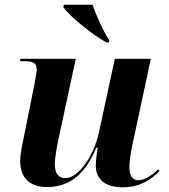

<svg xmlns="http://www.w3.org/2000/svg" viewBox="-20 -786 717 816"><path d="M432 -606H443L445 -614C419 -651 388 -724 373 -766H252L249 -756C279 -713 374 -638 432 -606ZM502 10C577 10 625 -25 658 -59L652 -66C627 -42 595 -20 568 -20C543 -20 530 -39 530 -76C530 -99 536 -140 542 -167L621 -536H468L400 -221C380 -130 316 -29 258 -29C226 -29 213 -51 213 -89C213 -114 221 -160 229 -197L302 -536H67L65 -526H83C121 -526 136 -518 136 -491C136 -480 132 -458 127 -431L83 -212C76 -178 66 -135 66 -102C66 -43 94 9 180 9C276 9 343 -46 389 -158H395C392 -143 387 -97 387 -84C387 -33 416 10 502 10Z"/></svg>

Font: Noto Serif Display
Style: Bold Italic
Weight: 700
Italic angle: -12°
Designer: Monotype Design Team
Foundry: Monotype Imaging Inc.
Version: Version 2.009